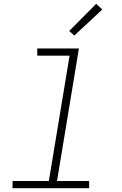

<svg xmlns="http://www.w3.org/2000/svg" viewBox="-20 -990 640 1010"><path d="M46 0V-38H237L346 -697H176V-735H395L280 -38H449V0ZM371 -803 344 -827 486 -970 518 -940Z"/></svg>

Font: Iosevka Curly Slab XLtExObl
Style: Regular
Weight: 200
Width: 7
Italic angle: -9°
Monospace: yes
Designer: Belleve Invis
Foundry: Belleve Invis
Version: Version 11.0.0; ttfautohint (v1.8.3)